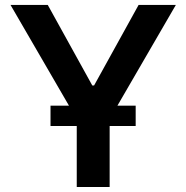

<svg xmlns="http://www.w3.org/2000/svg" viewBox="-20 -747 745 767"><path d="M418 0H286.6V-271.3L22 -727.3H170.8L348.7 -405.5H355.8L533.7 -727.3H682.5L418 -271.3ZM522 -243.6H181.8V-324.9H522Z"/></svg>

Font: Linik Sans SemiBold
Style: Regular
Weight: 600
Designer: Rasmus Andersson (font), Cristiano Sobral (main changes)
Foundry: rsms
Version: Version 3.018;June 1, 2022;FontCreator 14.0.0.2814 64-bit; t